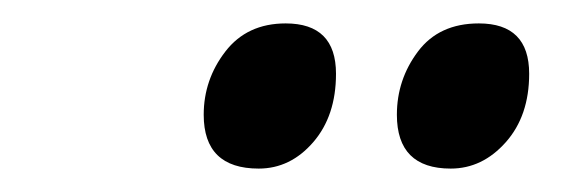

<svg xmlns="http://www.w3.org/2000/svg" viewBox="-20 -767 482 164"><path d="M267 -704Q267 -747 224 -747Q191 -747 172.5 -723Q154 -699 154 -669Q154 -623 201 -623Q228 -623 247.5 -645.5Q267 -668 267 -704ZM432 -704Q432 -747 389 -747Q355 -747 337 -723Q319 -699 319 -669Q319 -623 365 -623Q392 -623 412 -645.5Q432 -668 432 -704Z"/></svg>

Font: Noto Sans Display Condensed
Style: Bold Italic
Weight: 700
Width: 3
Designer: Monotype Design team
Foundry: Monotype Imaging Inc.
Version: 1.000